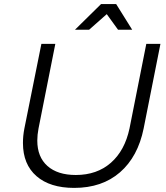

<svg xmlns="http://www.w3.org/2000/svg" viewBox="-20 -914 809 937"><path d="M681 -287Q653 -149 565.5 -73Q478 3 342 3Q224 3 158 -54.5Q92 -112 92 -216Q92 -252 99 -287L182 -700H250L168 -287Q162 -256 162 -228Q162 -148 211.5 -104Q261 -60 350 -60Q453 -60 521 -119.5Q589 -179 612 -287L694 -700H763ZM625 -769H556L501 -845L415 -769H346L473 -894H547Z"/></svg>

Font: Gontserrat Light
Style: Italic
Weight: 300
Italic angle: -11.3°
Designer: Julieta Ulanovsky
Foundry: Julieta Ulanovsky
Version: Version 6.001